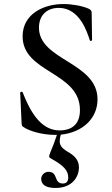

<svg xmlns="http://www.w3.org/2000/svg" viewBox="-20 -656 555 951"><path d="M463 -164C463 -349 173 -356 173 -519C173 -579 211 -617 271 -617C375 -617 412 -496 425 -456C427 -451 436 -454 436 -458L434 -594C434 -602 430 -607 419 -613C387 -627 338 -636 294 -636C196 -636 92 -587 92 -476C92 -294 376 -301 376 -111C376 -32 326 -10 275 -10C176 -10 125 -116 92 -199C90 -203 79 -202 80 -196L87 -45C88 -34 90 -30 96 -27C127 -5 194 12 250 12H262C248 54 245 60 228 102C221 120 222 124 234 130C297 165 318 189 318 224C318 243 308 253 292 253C244 253 270 195 220 195C200 195 184 212 184 230C184 261 211 275 255 275C339 275 371 219 371 173C371 133 344 112 316 96C276 72 269 56 281 11C390 0 463 -70 463 -164Z"/></svg>

Font: Cormorant SC Semi
Style: Regular
Weight: 600
Designer: Christian Thalmann (Catharsis Fonts)
Version: Version 1.000;PS 001.000;hotconv 1.0.70;makeotf.lib2.5.58329